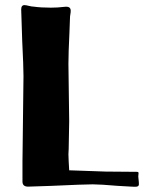

<svg xmlns="http://www.w3.org/2000/svg" viewBox="-20 -723 564 752"><path d="M252 -596Q248 -514 248 -473L250 -322Q251 -286 251 -248L249 -139L248 -119L249 -91L251 -56L394 -51L513 -50H515Q521 -50 522 -48Q523 -46 522.5 -42.5Q522 -39 522 -37Q521 -33 522.5 -22Q524 -11 524 -2Q524 5 519 7Q514 9 506.5 8.5Q499 8 495 8L442 5Q372 -1 343 -1Q311 -1 181 5L90 8Q68 8 68 -12V-90L72 -425Q72 -463 67 -563L63 -686Q63 -703 76 -703Q81 -703 93 -700Q105 -697 112 -697Q140 -693 179 -693Q206 -693 230 -696Q245 -698 251 -694Q257 -690 257 -681Q257 -674 255.5 -666.5Q254 -659 254 -650Z"/></svg>

Font: Barrio
Style: Regular
Weight: 400
Designer: Pablo Cosgaya & Sergio Jimenez
Foundry: Pablo Cosgaya & Sergio Jimenez
Version: Version 1.005